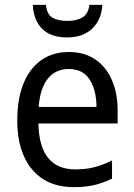

<svg xmlns="http://www.w3.org/2000/svg" viewBox="-20 -760 550 790"><path d="M264 -546Q327 -546 372 -515.5Q417 -485 440.5 -430.5Q464 -376 464 -306V-252H138Q142 -63 290 -63Q333 -63 368 -72Q403 -81 441 -100V-25Q404 -7 367.5 1.5Q331 10 284 10Q173 10 112 -63Q51 -136 51 -264Q51 -398 108 -472Q165 -546 264 -546ZM263 -476Q208 -476 176.5 -436Q145 -396 139 -320H377Q377 -387 349.5 -431.5Q322 -476 263 -476ZM401 -740Q398 -680 360 -643Q322 -606 256 -606Q189 -606 153.5 -641.5Q118 -677 115 -740H169Q173 -701 195.5 -687.5Q218 -674 258 -674Q294 -674 318.5 -688Q343 -702 348 -740Z"/></svg>

Font: Noto Sans SemiCondensed
Style: Regular
Weight: 400
Width: 4
Designer: Monotype Design Team
Foundry: Monotype Imaging Inc.
Version: Version 2.013; ttfautohint (v1.8.4.7-5d5b)